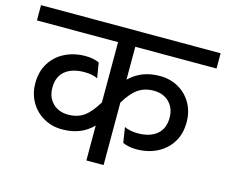

<svg xmlns="http://www.w3.org/2000/svg" viewBox="-115 -786 1074 914"><g transform="rotate(15 422.5 -329.0)"><path d="M464.8 -420.9Q495.6 -450.7 532.2 -464.8Q568.8 -479 615.2 -479Q666 -479 707 -455.6Q748 -432.1 771 -391.1Q793.9 -350.1 793.9 -298.8Q793.9 -241.7 768.1 -200Q742.2 -158.2 697 -135.5Q651.9 -112.8 595.2 -112.8Q557.1 -112.8 527.8 -126L516.1 -201.2Q543.9 -188 582 -188Q641.1 -188 675.5 -216.1Q710 -244.1 710 -298.8Q710 -345.7 680.9 -374.8Q651.9 -403.8 605 -403.8Q560.1 -403.8 528.1 -381.8Q496.1 -359.9 464.8 -308.1V0H379.9V-171.9Q349.1 -141.1 312 -127Q274.9 -112.8 229 -112.8Q178.2 -112.8 137.2 -136.5Q96.2 -160.2 73 -201.2Q49.8 -242.2 49.8 -293Q49.8 -350.1 75.9 -392.1Q102.1 -434.1 147 -456.5Q191.9 -479 249 -479Q287.1 -479 315.9 -465.8L328.1 -391.1Q300.3 -404.3 262.2 -403.8Q203.1 -403.8 168.5 -376Q133.8 -348.1 133.8 -293Q133.8 -246.1 162.8 -217Q191.9 -188 238.8 -188Q284.7 -188 316.4 -210.4Q348.1 -232.9 379.9 -286.1V-583H-20V-658.2H865.2V-583H464.8Z"/></g></svg>

Font: Sarala
Style: Regular
Weight: 400
Designer: Andres Torresi
Foundry: Huerta Tipografica
Version: Version 1.004;PS 001.003;hotconv 1.0.70;makeotf.lib2.5.58329